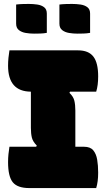

<svg xmlns="http://www.w3.org/2000/svg" viewBox="-20 -956 540 976"><path d="M469 0H129Q69 0 45 -29.5Q21 -59 21 -132Q21 -152 23 -172.5Q25 -193 28 -210H164L167 -216Q147 -236 142 -256.5Q137 -277 137 -306V-490Q21 -491 21 -622Q21 -642 23 -662.5Q25 -683 28 -700H377Q430 -700 454.5 -668.5Q479 -637 479 -568Q479 -522 469 -490H336L333 -484Q353 -465 358 -444Q363 -423 363 -394V-210H407Q439 -210 454 -192Q469 -174 474 -144.5Q479 -115 479 -78Q479 -32 469 0ZM62 -933Q78 -935 95.5 -935.5Q113 -936 126 -936Q148 -936 169 -933Q190 -930 204 -919.5Q218 -909 218 -887V-789Q202 -786 184.5 -785.5Q167 -785 153 -785Q132 -785 111 -788.5Q90 -792 76 -803Q62 -814 62 -836ZM282 -933Q298 -935 315.5 -935.5Q333 -936 346 -936Q368 -936 389 -933Q410 -930 424 -919.5Q438 -909 438 -887V-789Q422 -786 404.5 -785.5Q387 -785 373 -785Q352 -785 331 -788.5Q310 -792 296 -803Q282 -814 282 -836Z"/></svg>

Font: Recursive Sn Csl St XBk
Style: Regular
Weight: 1000
Version: Version 1.079;hotconv 1.0.112;makeotfexe 2.5.65598; ttfautoh